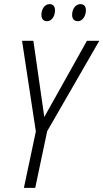

<svg xmlns="http://www.w3.org/2000/svg" viewBox="-20 -912 502 932"><path d="M358 -809C381 -809 397 -835 397 -862C397 -881 388 -892 370 -892C344 -892 330 -864 330 -840C330 -820 341 -809 358 -809ZM208 -809C232 -809 247 -835 247 -862C247 -881 238 -892 221 -892C194 -892 181 -864 181 -840C181 -820 191 -809 208 -809ZM96 0H151L209 -275L462 -714H402L195 -344L142 -714H87L154 -274Z"/></svg>

Font: Noto Sans Condensed Light
Style: Italic
Weight: 300
Width: 3
Italic angle: -12°
Designer: Monotype Design Team
Foundry: Monotype Imaging Inc.
Version: Version 2.013